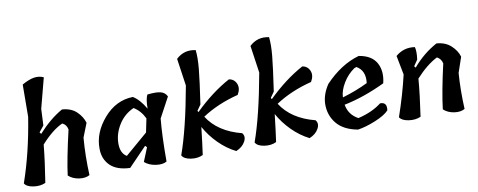

<svg xmlns="http://www.w3.org/2000/svg" viewBox="-68 -1156 3690 1482"><g transform="rotate(-10 1776.5 -415.5)"><path d="M582 -416 539 -307Q527 -165 534 -14Q500 5 450.5 -2.5Q401 -10 368 -40Q383 -161 436 -389Q429 -428 396 -443Q316 -407 227 -308Q214 -176 188 -14Q146 5 93 -3Q40 -11 24 -39Q102 -262 146 -539L148 -792Q203 -823 243 -829Q283 -835 318 -819L256 -582L250 -453L212 -406L222 -392Q315 -495 413 -550Q484 -545 525.5 -505.5Q567 -466 582 -416Z M996 -162 853 -14Q749 -18 697.5 -69Q646 -120 646 -201Q644 -326 739.5 -436.5Q835 -547 968 -550Q1020 -519 1065 -441V-442Q1065 -514 1082 -549Q1151 -557 1186 -548Q1221 -539 1236 -507L1151 -349Q1138 -220 1138 -14Q1106 5 1052.5 -3Q999 -11 965 -41L1009 -149ZM844 -110Q906 -163 1021 -262L1043 -369Q1013 -432 959 -465Q883 -431 839.5 -360.5Q796 -290 796 -214Q796 -138 844 -110Z M1441 -358 1447 -347Q1583 -480 1722 -555Q1763 -549 1779.5 -510.5Q1796 -472 1768 -425Q1606 -384 1485 -304Q1567 -175 1751 -128Q1775 -100 1754 -60.5Q1733 -21 1682 0Q1609 -37 1548.5 -98Q1488 -159 1449 -230Q1434 -99 1422 -15Q1381 5 1327.5 -3Q1274 -11 1258 -41Q1327 -233 1387 -566L1356 -780Q1420 -841 1509 -822Q1516 -763 1507.5 -674Q1499 -585 1472 -402Z M2016 -358 2022 -347Q2158 -480 2297 -555Q2338 -549 2354.5 -510.5Q2371 -472 2343 -425Q2181 -384 2060 -304Q2142 -175 2326 -128Q2350 -100 2329 -60.5Q2308 -21 2257 0Q2184 -37 2123.5 -98Q2063 -159 2024 -230Q2009 -99 1997 -15Q1956 5 1902.5 -3Q1849 -11 1833 -41Q1902 -233 1962 -566L1931 -780Q1995 -841 2084 -822Q2091 -763 2082.5 -674Q2074 -585 2047 -402Z M2740 -559Q2840 -543 2876.5 -476.5Q2913 -410 2890 -318Q2722 -238 2568 -207Q2582 -126 2655 -87Q2766 -113 2839 -170Q2895 -172 2885 -107Q2853 -72 2776 -40.5Q2699 -9 2637 0Q2526 -20 2472.5 -85.5Q2419 -151 2421 -241Q2424 -316 2473 -388Q2598 -519 2740 -559ZM2565 -268V-265Q2673 -297 2765 -342Q2777 -439 2708 -478L2691 -472Q2637 -435 2602 -377Q2567 -319 2565 -268Z M3518 -416 3477 -296Q3467 -164 3474 -14Q3440 5 3390.5 -2.5Q3341 -10 3308 -40Q3324 -175 3373 -389Q3365 -426 3333 -443Q3252 -403 3164 -307Q3154 -183 3129 -14Q3087 5 3034 -3Q2981 -11 2964 -39Q3021 -203 3057 -358L3028 -508Q3093 -564 3179 -551Q3189 -517 3180 -453L3148 -406L3158 -394Q3241 -492 3348 -550Q3417 -545 3460.5 -505Q3504 -465 3518 -416Z"/></g></svg>

Font: Tillana SemiBold
Style: Regular
Weight: 600
Designer: Lipi Raval (Devanagari, Latin), Jonny Pinhorn (Latin)
Foundry: Indian Type Foundry
Version: Version 2.003;PS 1.0;hotconv 1.0.79;makeotf.lib2.5.61930; tt